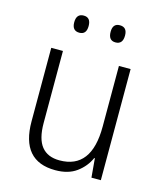

<svg xmlns="http://www.w3.org/2000/svg" viewBox="-109 -797 754 888"><g transform="rotate(15 268.0 -352.5)"><path d="M455 -532V0H410L402 -91H399Q380 -48 340.5 -19Q301 10 239 10Q75 10 75 -180V-532H131V-187Q131 -111 160 -75Q189 -39 246 -39Q399 -39 399 -241V-532ZM147 -674Q147 -715 182 -715Q216 -715 216 -674Q216 -633 182 -633Q147 -633 147 -674ZM321 -675Q321 -715 355 -715Q390 -715 390 -675Q390 -633 355 -633Q321 -633 321 -675Z"/></g></svg>

Font: Noto Sans Myanmar UI SemiCondensed Light
Style: Regular
Weight: 300
Width: 4
Designer: Monotype Design Team
Foundry: Monotype Imaging Inc.
Version: Version 2.103; ttfautohint (v1.8.4.7-5d5b)